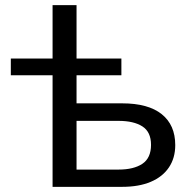

<svg xmlns="http://www.w3.org/2000/svg" viewBox="-20 -725 762 745"><path d="M184 0V-433H22V-498H184V-705H277V-498H451V-433H277V-324H454Q555 -324 607.5 -282Q660 -240 660 -162Q660 -112 635.5 -75.5Q611 -39 565 -19.5Q519 0 454 0ZM277 -67H440Q499 -67 532.5 -89.5Q566 -112 566 -163Q566 -213 532.5 -234.5Q499 -256 440 -256H277Z"/></svg>

Font: Nunito Sans 6pt
Style: Regular
Weight: 400
Version: Version 3.101;gftools[0.9.27]